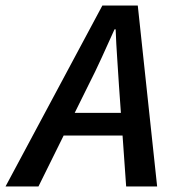

<svg xmlns="http://www.w3.org/2000/svg" viewBox="-78 -674 627 694"><path d="M241 -365 192 -266H359L352 -365Q349 -415 345.5 -465Q342 -515 340 -568H336Q312 -515 289.5 -465.5Q267 -416 241 -365ZM-58 0 292 -654H420L490 0H378L365 -184H152L61 0Z"/></svg>

Font: Source Sans Pro SemiBold
Style: Italic
Weight: 600
Italic angle: -11°
Designer: Paul D. Hunt
Foundry: Adobe Systems Incorporated
Version: Version 1.095;hotconv 1.0.109;makeotfexe 2.5.65596